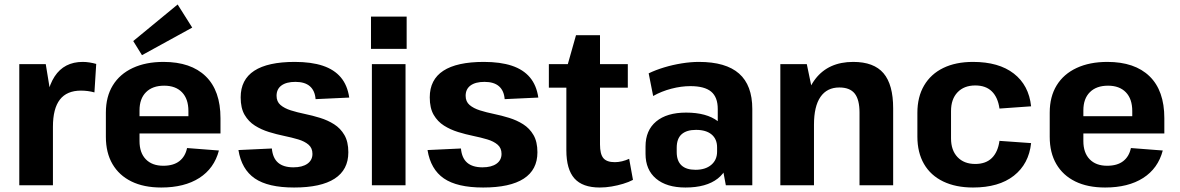

<svg xmlns="http://www.w3.org/2000/svg" viewBox="-20 -826 5259 856"><path d="M66 -540H184L216 -344V0H66ZM181 -294Q181 -420 223.5 -485Q266 -550 349 -550Q364 -550 379.5 -547.5Q395 -545 409 -541L401 -414Q372 -422 341 -422Q278 -422 247 -382Q216 -342 216 -261Z M699 10Q621 10 566 -17Q511 -44 481.5 -94.5Q452 -145 452 -216V-324Q452 -395 483 -445.5Q514 -496 572 -523Q630 -550 709 -550Q831 -550 897 -486Q963 -422 963 -299V-231H575V-308H844L820 -276V-331Q820 -385 791.5 -414.5Q763 -444 712 -444Q660 -444 631 -415Q602 -386 602 -334V-197Q602 -145 630 -116Q658 -87 708 -87Q753 -87 779.5 -107.5Q806 -128 814 -166L956 -155Q935 -75 868.5 -32.5Q802 10 699 10ZM837 -703 613 -580 574 -643 772 -806Z M1291 10Q1175 10 1116 -30.5Q1057 -71 1043 -157L1192 -164Q1196 -121 1220 -100.5Q1244 -80 1288 -80Q1328 -80 1350.5 -96Q1373 -112 1373 -140Q1373 -166 1355.5 -181Q1338 -196 1309.5 -204.5Q1281 -213 1247 -220Q1213 -227 1179 -237.5Q1145 -248 1116.5 -266Q1088 -284 1070.5 -314Q1053 -344 1053 -392Q1053 -471 1113.5 -510.5Q1174 -550 1294 -550Q1368 -550 1419 -533Q1470 -516 1499.5 -481Q1529 -446 1537 -391L1387 -384Q1384 -422 1361.5 -441.5Q1339 -461 1297 -461Q1257 -461 1235 -445Q1213 -429 1213 -399Q1213 -373 1230.5 -358Q1248 -343 1276.5 -334Q1305 -325 1339 -318Q1373 -311 1407 -300.5Q1441 -290 1469.5 -272Q1498 -254 1515.5 -224Q1533 -194 1533 -147Q1533 -69 1472 -29.5Q1411 10 1291 10Z M1788 -540V0H1638V-540ZM1793 -752V-608H1634V-752Z M2134 10Q2018 10 1959 -30.5Q1900 -71 1886 -157L2035 -164Q2039 -121 2063 -100.5Q2087 -80 2131 -80Q2171 -80 2193.5 -96Q2216 -112 2216 -140Q2216 -166 2198.5 -181Q2181 -196 2152.5 -204.5Q2124 -213 2090 -220Q2056 -227 2022 -237.5Q1988 -248 1959.5 -266Q1931 -284 1913.5 -314Q1896 -344 1896 -392Q1896 -471 1956.5 -510.5Q2017 -550 2137 -550Q2211 -550 2262 -533Q2313 -516 2342.5 -481Q2372 -446 2380 -391L2230 -384Q2227 -422 2204.5 -441.5Q2182 -461 2140 -461Q2100 -461 2078 -445Q2056 -429 2056 -399Q2056 -373 2073.5 -358Q2091 -343 2119.5 -334Q2148 -325 2182 -318Q2216 -311 2250 -300.5Q2284 -290 2312.5 -272Q2341 -254 2358.5 -224Q2376 -194 2376 -147Q2376 -69 2315 -29.5Q2254 10 2134 10Z M2654 10Q2577 10 2541 -30.5Q2505 -71 2505 -156V-517L2548 -669H2655V-182Q2655 -139 2670 -121Q2685 -103 2721 -103Q2737 -103 2753.5 -107Q2770 -111 2785 -118L2802 -24Q2783 -14 2758 -6.5Q2733 1 2706.5 5.5Q2680 10 2654 10ZM2427 -540H2779V-435H2427Z M3180 -193V-340Q3180 -393 3150.5 -417.5Q3121 -442 3058 -442Q3017 -442 2973 -430.5Q2929 -419 2892 -398L2872 -499Q2903 -514 2941 -525.5Q2979 -537 3019.5 -543.5Q3060 -550 3096 -550Q3216 -550 3275 -498Q3334 -446 3334 -340V0H3216ZM3036 10Q2952 10 2905 -29.5Q2858 -69 2858 -140V-173Q2858 -245 2905.5 -284.5Q2953 -324 3039 -324Q3130 -324 3180.5 -285.5Q3231 -247 3231 -176V-142Q3231 -70 3180 -30Q3129 10 3036 10ZM3081 -69Q3125 -69 3151 -91Q3177 -113 3177 -150V-169Q3177 -206 3152.5 -226.5Q3128 -247 3083 -247Q3041 -247 3019 -227.5Q2997 -208 2997 -167V-148Q2997 -109 3018 -89Q3039 -69 3081 -69Z M3812 -324Q3812 -382 3790.5 -409Q3769 -436 3722 -436Q3667 -436 3638 -394Q3609 -352 3609 -270L3557 -194V-253Q3557 -399 3615.5 -474.5Q3674 -550 3784 -550Q3876 -550 3919 -499.5Q3962 -449 3962 -343V0H3812ZM3459 -540H3577L3609 -386V0H3459Z M4318 10Q4241 10 4185 -17Q4129 -44 4099.5 -95Q4070 -146 4070 -217V-323Q4070 -394 4100 -445Q4130 -496 4185.5 -523Q4241 -550 4318 -550Q4433 -550 4500 -498Q4567 -446 4577 -352L4436 -342Q4429 -392 4402 -418.5Q4375 -445 4328 -445Q4278 -445 4249 -414.5Q4220 -384 4220 -331V-209Q4220 -156 4249 -125.5Q4278 -95 4328 -95Q4375 -95 4402 -121.5Q4429 -148 4436 -198L4577 -188Q4567 -95 4500 -42.5Q4433 10 4318 10Z M4907 10Q4829 10 4774 -17Q4719 -44 4689.5 -94.5Q4660 -145 4660 -216V-324Q4660 -395 4691 -445.5Q4722 -496 4780 -523Q4838 -550 4917 -550Q5039 -550 5105 -486Q5171 -422 5171 -299V-231H4783V-308H5052L5028 -276V-331Q5028 -385 4999.5 -414.5Q4971 -444 4920 -444Q4868 -444 4839 -415Q4810 -386 4810 -334V-197Q4810 -145 4838 -116Q4866 -87 4916 -87Q4961 -87 4987.5 -107.5Q5014 -128 5022 -166L5164 -155Q5143 -75 5076.5 -32.5Q5010 10 4907 10Z"/></svg>

Font: Pathway Extreme SemiCondensed
Style: Bold
Weight: 700
Width: 4
Version: Version 1.001;gftools[0.9.26]